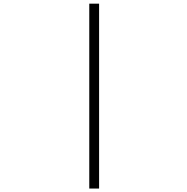

<svg xmlns="http://www.w3.org/2000/svg" viewBox="-20 -830 1040 1068"><path d="M476.6 218.8V-809.6H531.2V218.8Z"/></svg>

Font: Gen Shin Gothic Monospace Light
Style: Regular
Weight: 300
Designer: [Source Han Sans]
Ryoko NISHIZUKA  (kana & ideographs); Paul D. Hunt (Latin, Greek & Cyrillic); Wenlong ZHANG  (bopomofo
Version: Version 1.002.20150607